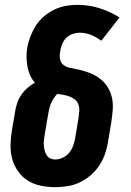

<svg xmlns="http://www.w3.org/2000/svg" viewBox="-20 -764 540 792"><path d="M208 8Q177 8 148 2Q119 -4 95.5 -18.5Q72 -33 55.5 -56Q39 -79 31 -106.5Q23 -134 23.5 -164Q24 -194 29 -225L43 -308Q46 -325 52 -342Q58 -359 68.5 -374Q79 -389 93.5 -401.5Q108 -414 124 -423Q112 -436 104.5 -453Q97 -470 93.5 -488.5Q90 -507 89.5 -526Q89 -545 92 -565Q96 -589 105 -612.5Q114 -636 127.5 -657.5Q141 -679 161 -696Q181 -713 203.5 -724Q226 -735 250.5 -739.5Q275 -744 299 -744Q347 -744 391 -730Q435 -716 473 -692L398 -596Q379 -610 356.5 -619.5Q334 -629 309 -629Q294 -629 278.5 -623.5Q263 -618 252 -606.5Q241 -595 235.5 -580Q230 -565 228 -550Q225 -534 228 -519Q231 -504 242.5 -495.5Q254 -487 269 -484Q284 -481 299 -478Q314 -475 328.5 -470.5Q343 -466 356.5 -460.5Q370 -455 382 -447Q394 -439 404.5 -429Q415 -419 423 -406.5Q431 -394 436 -380.5Q441 -367 443.5 -352Q446 -337 445.5 -321.5Q445 -306 443 -290.5Q441 -275 439 -259L425 -175Q421 -151 412 -126Q403 -101 388 -79Q373 -57 352 -39.5Q331 -22 307.5 -11Q284 0 258 4Q232 8 208 8ZM208 -106Q223 -106 239 -113.5Q255 -121 265.5 -134Q276 -147 281.5 -162.5Q287 -178 290 -194L304 -278Q306 -291 307 -305Q308 -319 304 -331.5Q300 -344 290 -352.5Q280 -361 268 -365.5Q256 -370 243 -372.5Q230 -375 216 -377Q208 -368 201 -357.5Q194 -347 189.5 -335.5Q185 -324 182.5 -312.5Q180 -301 178 -289L164 -206Q162 -195 161 -184Q160 -173 161 -162.5Q162 -152 164.5 -142Q167 -132 172.5 -123.5Q178 -115 187.5 -110.5Q197 -106 208 -106Z"/></svg>

Font: Iosevka Term Curly Heavy
Style: Italic
Weight: 900
Italic angle: -9°
Designer: Belleve Invis
Foundry: Belleve Invis
Version: Version 32.3.0